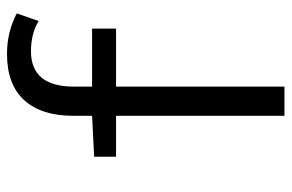

<svg xmlns="http://www.w3.org/2000/svg" viewBox="-160 -660 820 540"><g transform="rotate(-90 250.0 -390.0)"><path d="M482.4 -752.9 460.9 -691.4Q424.8 -712.9 376 -712.9Q276.4 -712.9 276.4 -591.8V-541H439.5V-473.6H276.4V0H194.3V-473.6H79.1V-535.2L194.3 -541V-593.8Q194.3 -683.6 238.3 -731.9Q282.2 -780.3 368.2 -780.3Q429.7 -780.3 482.4 -752.9Z"/></g></svg>

Font: GenEi Gothic M SemiLight
Style: Regular
Weight: 350
Designer: o_tamon (Modified); [Source Han Sans]
Ryoko NISHIZUKA  (kana & ideographs); Paul D. Hunt (Latin, Greek & Cyrillic); Wenl
Version: Version 1.1a;Original Version 1.004